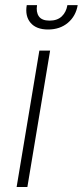

<svg xmlns="http://www.w3.org/2000/svg" viewBox="-20 -748 331 768"><path d="M46.5 0 137.4 -545.5H180.4L89.5 0ZM249.6 -727.6H290.8Q283.4 -683.6 251.6 -656.8Q219.8 -630 172.2 -630Q125 -630 102.3 -656.8Q79.5 -683.6 87 -727.6H128.2Q123.6 -699.6 135.5 -682.5Q147.4 -665.5 178.3 -665.5Q209.2 -665.5 227.1 -682.5Q245 -699.6 249.6 -727.6Z"/></svg>

Font: Inter Extra Light  BETA
Style: Italic
Weight: 200
Italic angle: 9.39999°
Designer: Rasmus Andersson
Foundry: rsms
Version: Version 3.011;git-f93a4a705